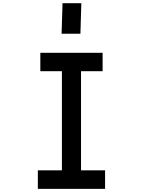

<svg xmlns="http://www.w3.org/2000/svg" viewBox="-20 -1195 905 1216"><path d="M219.7 1H645.5V-116.2H493.2V-744.1H629.9V-860.4H235.4V-744.1H372.1V-116.2H219.7ZM376 -1174.8 370.1 -981.4H489.3L495.1 -1174.8Z"/></svg>

Font: OCR-B
Style: Regular
Weight: 400
Version: 1.1